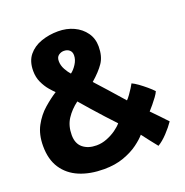

<svg xmlns="http://www.w3.org/2000/svg" viewBox="-134 -835 966 1002"><g transform="rotate(-20 349.0 -334.0)"><path d="M276 45.5Q198.5 45.5 140.2 21Q82 -3.5 49.5 -52.8Q17 -102 17 -176.5Q17 -240.5 42 -286.8Q67 -333 103.8 -365Q140.5 -397 175 -419Q164 -429 146.8 -449.2Q129.5 -469.5 116 -498.2Q102.5 -527 102.5 -562.5Q102.5 -616 129.2 -649Q156 -682 200 -697.5Q244 -713 294.5 -713Q342 -713 381.2 -694.8Q420.5 -676.5 444 -643.5Q467.5 -610.5 467.5 -566.5Q467.5 -511.5 443.8 -476.5Q420 -441.5 375 -402.5Q399 -376.5 434.8 -336.2Q470.5 -296 510 -251Q518 -258.5 529 -273.8Q540 -289 549.5 -304.2Q559 -319.5 562.5 -326.5Q577 -320 596.8 -305.8Q616.5 -291.5 635.8 -275.2Q655 -259 668 -245Q663.5 -233.5 651.5 -217Q639.5 -200.5 625.8 -184Q612 -167.5 601.5 -156Q621 -136 642.2 -114.2Q663.5 -92.5 682 -72Q664 -45.5 636.5 -16.2Q609 13 583.5 28Q569.5 11 549.8 -14.5Q530 -40 516.5 -58Q500 -38 467.2 -13.8Q434.5 10.5 386.2 28Q338 45.5 276 45.5ZM283 -482.5Q300 -494.5 315.5 -518.5Q331 -542.5 331 -567Q331 -586 319 -596.2Q307 -606.5 288 -606.5Q272.5 -606.5 259 -596.8Q245.5 -587 245.5 -565Q245.5 -541 258.2 -518Q271 -495 283 -482.5ZM281.5 -84.5Q311 -84.5 339.5 -95.8Q368 -107 390.8 -123.2Q413.5 -139.5 426 -154.5Q402 -179.5 373 -211.5Q344 -243.5 315.5 -275.8Q287 -308 264.5 -334.5Q225.5 -305.5 201.2 -268.2Q177 -231 177 -179.5Q177 -132 206 -108.2Q235 -84.5 281.5 -84.5Z"/></g></svg>

Font: Grandstander ExtraBold
Style: Regular
Weight: 800
Designer: Tyler Finck
Foundry: Etcetera Type Co
Version: Version 1.200; ttfautohint (v1.8.3)